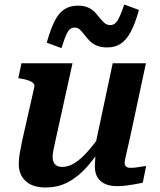

<svg xmlns="http://www.w3.org/2000/svg" viewBox="-20 -819 708 850"><path d="M224 -190Q219 -167 216 -151.5Q213 -136 213 -124Q213 -111 217.5 -101Q222 -91 231.5 -85.5Q241 -80 257 -80Q284 -80 312.5 -98.5Q341 -117 371 -151.5Q401 -186 434 -234L443 -186Q406 -127 367 -82.5Q328 -38 283 -13.5Q238 11 182 11Q124 11 93.5 -17.5Q63 -46 63 -93Q63 -114 67 -138Q71 -162 77 -191L132 -434Q134 -444 127 -451Q120 -458 106 -463Q92 -468 72 -471L61 -473L75 -539H301ZM557 -216Q549 -181 543.5 -157Q538 -133 535 -119Q532 -105 532 -98Q532 -87 538.5 -81.5Q545 -76 558 -76Q577 -76 595.5 -79.5Q614 -83 627 -84L612 -10Q597 -7 578 -3.5Q559 0 539 2.5Q519 5 497 5Q452 5 426 -17Q400 -39 400 -82Q400 -88 400.5 -98.5Q401 -109 402 -122.5Q403 -136 405 -152L395 -144L479 -539H626ZM455 -609Q427 -609 407.5 -617.5Q388 -626 375.5 -639.5Q363 -653 353 -666Q343 -679 333.5 -688Q324 -697 311 -697Q290 -697 278.5 -675.5Q267 -654 252 -606L187 -630Q204 -691 222.5 -727Q241 -763 266 -778.5Q291 -794 325 -794Q352 -794 370.5 -785.5Q389 -777 401 -764Q413 -751 423 -738Q433 -725 443.5 -716.5Q454 -708 468 -708Q483 -708 492.5 -718Q502 -728 511 -748.5Q520 -769 530 -799L595 -775Q578 -713 558 -676.5Q538 -640 513 -624.5Q488 -609 455 -609Z"/></svg>

Font: Roboto Serif SemiBold
Style: Italic
Weight: 600
Italic angle: -10°
Version: Version 1.007